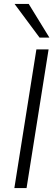

<svg xmlns="http://www.w3.org/2000/svg" viewBox="-20 -956 285 976"><path d="M53 0 165 -705H227L115 0ZM181 -765 54 -936H126L231 -765Z"/></svg>

Font: Nunito Sans 12pt ExtraLight 12pt Light
Style: Italic
Weight: 300
Italic angle: -9°
Version: Version 3.101;gftools[0.9.27]